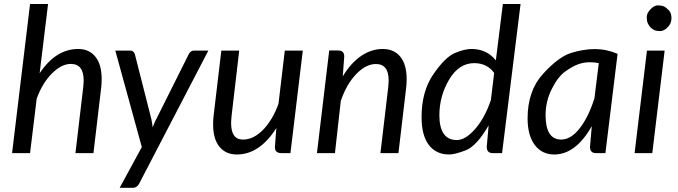

<svg xmlns="http://www.w3.org/2000/svg" viewBox="-20 -756 3349 948"><path d="M175.8 -394.5Q255.9 -514.2 366.2 -514.2Q419.9 -514.2 450.9 -476.1Q481.9 -438 481.9 -365.7Q481.9 -341.8 479.5 -322.3L441.4 0H352.5L390.6 -322.3Q393.1 -346.7 393.1 -359.4Q393.1 -440.4 329.6 -440.4Q283.7 -440.4 236.3 -393.1Q189 -345.7 161.1 -268.6L128.4 0H39.6L128.4 -736.3H217.3Z M635.7 171.4H570.8L680.2 -29.8L549.3 -506.3H622.6Q640.6 -506.3 646 -487.8L727.1 -168.9Q731.9 -147 733.9 -127Q738.3 -137.7 742.4 -148.4Q746.6 -159.2 752.4 -169.4L912.1 -488.8Q920.9 -506.3 938.5 -506.3H1008.8L667 150.9Q656.2 171.4 635.7 171.4Z M1344.7 -124Q1261.7 6.8 1149.4 6.8Q1094.7 6.8 1063.5 -31.5Q1032.2 -69.8 1032.2 -142.1Q1032.2 -165 1034.7 -184.6L1072.8 -506.3H1161.1L1123.5 -184.6Q1121.1 -160.2 1121.1 -147.9Q1121.1 -66.9 1179.7 -66.9Q1231.9 -66.9 1278.8 -115Q1325.7 -163.1 1355 -243.2L1386.2 -506.3H1475.1L1414.1 0H1370.1Q1337.4 0 1337.4 -28.3L1341.3 -83.5Z M1898.9 -359.4Q1898.9 -439.9 1835.9 -439.9Q1787.1 -439.9 1739 -390.4Q1690.9 -340.8 1662.6 -257.3L1633.8 0H1544.9L1605.5 -506.8H1649.9Q1679.7 -506.8 1679.7 -477.1L1672.4 -378.9Q1712.9 -445.8 1763.4 -480Q1814 -514.2 1869.6 -514.2Q1925.3 -514.2 1956.5 -476.1Q1987.8 -438 1987.8 -365.2Q1987.8 -341.8 1985.4 -322.3L1947.3 0H1858.4L1896.5 -322.3Q1898.9 -346.7 1898.9 -359.4Z M2321.3 -444.3Q2246.1 -444.3 2197.8 -363.3Q2149.4 -282.2 2149.4 -186.5Q2149.4 -127 2170.9 -95.7Q2192.4 -64.5 2235.4 -64.5Q2278.3 -64.5 2326.2 -119.4Q2374 -174.3 2403.8 -262.2L2419.9 -396Q2384.8 -444.3 2321.3 -444.3ZM2308.1 -514.2Q2383.3 -514.2 2428.2 -458L2462.9 -736.3H2550.3L2459 0H2413.1Q2383.3 0 2383.3 -30.8L2392.6 -136.7Q2333 -34.2 2279.3 -13.7Q2225.6 6.8 2198.2 6.8Q2133.3 6.8 2097.4 -40.3Q2061.5 -87.4 2061.5 -177.7Q2061.5 -304.7 2119.6 -389.2Q2177.7 -473.6 2225.3 -493.9Q2272.9 -514.2 2308.1 -514.2Z M2673.8 -187.5Q2673.8 -66.9 2751 -66.9Q2798.8 -66.9 2842.3 -122.6Q2885.7 -178.2 2915 -270.5L2936.5 -444.3Q2916.5 -448.7 2890.1 -448.7Q2863.8 -448.7 2835.7 -439Q2807.6 -429.2 2771 -403.1Q2734.4 -377 2704.1 -315.9Q2673.8 -254.9 2673.8 -187.5ZM2901.9 -133.3Q2822.8 6.8 2716.3 6.8Q2656.2 6.8 2620.6 -40Q2585 -86.9 2585 -171.4Q2585 -308.1 2661.4 -391.6Q2737.8 -475.1 2799.1 -494.4Q2860.4 -513.7 2917.5 -513.7Q2974.6 -513.7 3029.3 -490.2L2969.2 0H2922.9Q2893.1 0 2893.1 -30.8Z M3295.4 -666.3Q3295.4 -640.1 3276.6 -621.3Q3257.8 -602.5 3239.7 -602.5Q3221.7 -602.5 3210.7 -607.4Q3199.7 -612.3 3191.7 -621.1Q3183.6 -629.9 3178.5 -641.1Q3173.3 -652.3 3173.3 -671.6Q3173.3 -690.9 3191.7 -710.2Q3210 -729.5 3228 -729.5Q3246.1 -729.5 3257.1 -724.6Q3268.1 -719.7 3281.7 -706.1Q3295.4 -692.4 3295.4 -666.3ZM3261.7 -506.3 3200.7 0H3113.3L3174.3 -506.3Z"/></svg>

Font: Lato-Italic
Style: Italic
Weight: 400
Italic angle: -7°
Designer: Lukasz Dziedzic
Foundry: tyPoland Lukasz Dziedzic
Version: Version 1.104; Western+Polish opensource